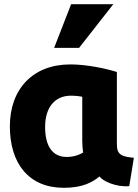

<svg xmlns="http://www.w3.org/2000/svg" viewBox="-20 -863 658 915"><path d="M454 -22C421 5 375 32 284 32C118 32 27 -83 27 -261C27 -439 137 -556 315 -556C393 -556 482 -537 537 -520V-176C537 -125 559 -117 618 -111L596 24C532 30 469 -1 454 -22ZM372 -191V-402C364 -404 340 -407 318 -407C241 -407 195 -351 195 -258C195 -171 227 -115 298 -115C332 -115 360 -126 376 -136C374 -152 372 -171 372 -191ZM357 -635H238L319 -843H520Z"/></svg>

Font: Repo ExtraBold
Style: Bold
Weight: 700
Designer: Stefan Peev
Foundry: Context Ltd
Version: Version 1.502